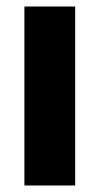

<svg xmlns="http://www.w3.org/2000/svg" viewBox="-20 -570 306 590"><path d="M211 0H55V-550H211Z"/></svg>

Font: Noto Sans Display Condensed ExtraBold
Style: Regular
Weight: 800
Width: 3
Designer: Monotype Design Team
Foundry: Monotype Imaging Inc.
Version: Version 2.003